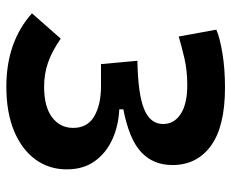

<svg xmlns="http://www.w3.org/2000/svg" viewBox="-84 -660 753 626"><g transform="rotate(90 293.0 -346.5)"><path d="M262.2 9.8Q116.2 9.8 22.9 -73.7L105.5 -167.5Q147 -138.7 183.8 -126Q220.7 -113.3 262.2 -113.3Q327.6 -113.3 362.1 -139.4Q396.5 -165.5 396.5 -208Q396.5 -254.4 358.9 -276.6Q321.3 -298.8 260.7 -298.8H188.5L177.7 -417.5Q287.1 -419.4 335.4 -439.5Q383.8 -459.5 383.8 -501Q383.8 -537.6 350.8 -558.8Q317.9 -580.1 256.8 -580.1Q209 -580.1 168.7 -570.6Q128.4 -561 98.6 -552.2L76.2 -674.8Q103 -686.5 153.8 -694.8Q204.6 -703.1 264.6 -703.1Q392.1 -703.1 454.8 -657.2Q517.6 -611.3 517.6 -531.7Q517.6 -469.2 475.6 -429.9Q433.6 -390.6 335.9 -371.6V-358.4Q389.6 -356 434.1 -335.7Q478.5 -315.4 505.1 -278.3Q531.7 -241.2 531.7 -187Q531.7 -128.9 499 -84.5Q466.3 -40 406 -15.1Q345.7 9.8 262.2 9.8Z"/></g></svg>

Font: Cascadia Mono PL
Style: Bold
Weight: 700
Monospace: yes
Designer: Aaron Bell
Foundry: Saja Typeworks
Version: Version 2404.023; ttfautohint (v1.8.4)